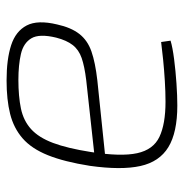

<svg xmlns="http://www.w3.org/2000/svg" viewBox="-8 -526 546 569"><g transform="rotate(-90 264.5 -241.0)"><path d="M311 -494Q374 -494 415.5 -480.5Q457 -467 474 -434.5Q491 -402 477 -344Q468 -303 449 -278.5Q430 -254 397 -242.5Q364 -231 311 -225L70 -200L75 -232L312 -258Q353 -263 377.5 -271.5Q402 -280 416 -298Q430 -316 438 -347Q450 -397 436 -420.5Q422 -444 389.5 -451.5Q357 -459 313 -459Q264 -459 228 -451.5Q192 -444 167 -421.5Q142 -399 126 -356.5Q110 -314 99 -244Q85 -155 95.5 -107Q106 -59 144 -41Q182 -23 248 -23Q277 -23 309.5 -25Q342 -27 372 -30Q402 -33 425 -36L429 -8Q409 -2 374 2.5Q339 7 302 9.5Q265 12 237 12Q157 12 113.5 -14.5Q70 -41 57.5 -97.5Q45 -154 58 -247Q70 -323 89.5 -371.5Q109 -420 139.5 -446.5Q170 -473 212 -483.5Q254 -494 311 -494Z"/></g></svg>

Font: Exo 2 ExtraLight
Style: Italic
Weight: 250
Italic angle: -8°
Designer: Natanael Gama
Foundry: Natanael Gama
Version: Version 2.010